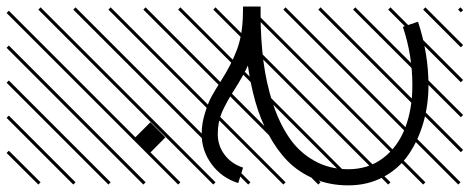

<svg xmlns="http://www.w3.org/2000/svg" viewBox="-447 -557 1424 582"><g transform="rotate(-90 265.0 -266.0)"><path d="M93.8 -522 139.6 -567.9 185.5 -522 139.6 -476.6ZM47.9 -241.2 1 -255.9Q17.1 -306.2 58.1 -336.4Q99.1 -366.7 149.4 -366.7Q181.2 -366.7 212.6 -356.9Q244.1 -347.2 262.7 -337.2Q281.2 -327.1 311 -308.1Q358.9 -277.3 404.8 -260Q450.7 -242.7 512.2 -241.7L536.1 -241.2V-188H511.7Q436.5 -188 369.9 -179.4Q303.2 -170.9 242.4 -150.9Q181.6 -130.9 137.9 -100.8Q94.2 -70.8 68.6 -25.1Q43 20.5 43 77.6Q43 138.7 76.9 183.3Q110.8 228 168 250Q225.1 272 297.9 272Q389.2 272 474.6 243.2L490.2 289.1Q394 320.8 297.9 320.8Q238.3 320.8 184.6 305.4Q130.9 290 87.9 260.7Q44.9 231.4 19.5 184.1Q-5.9 136.7 -5.9 77.6Q-5.9 21 14.2 -26.1Q34.2 -73.2 67.9 -106.2Q101.6 -139.2 148.9 -164.3Q196.3 -189.5 247.6 -203.9Q298.8 -218.3 357.4 -226.6Q327.1 -240.2 284.7 -267.1Q243.2 -293.5 214.4 -305.7Q185.5 -317.9 149.4 -317.9Q114.7 -317.9 87.2 -297.4Q59.6 -276.9 47.9 -241.2ZM526.9 410.6 533.7 417.5 525.4 425.8 518.6 418.9ZM526.9 304.7 533.7 311.5 419.4 425.8 412.6 418.9ZM526.9 198.7 533.7 205.6 313.5 425.8 306.6 418.9ZM526.9 92.3 533.7 99.1 207.5 425.8 200.7 418.9ZM526.9 -13.2 533.7 -6.3 101.6 425.8 94.7 418.9ZM526.9 -119.1 533.7 -112.3 3.4 418 -3.4 411.1ZM526.9 -225.6 533.7 -218.8 3.4 311.5 -3.4 304.7ZM526.9 -331.5 533.7 -324.7 3.4 205.6 -3.4 198.7ZM526.9 -438 533.7 -431.2 3.4 99.1 -3.4 92.3ZM526.9 -543.5 533.7 -536.6 3.4 -6.3 -3.4 -13.2ZM526.9 -649.4 533.7 -642.6 3.4 -112.3 -3.4 -119.1ZM526.9 -755.9 533.7 -749 3.4 -218.8 -3.4 -225.6ZM526.9 -861.8 533.7 -855 3.4 -324.7 -3.4 -331.5ZM516.6 -958 523.4 -951.2 3.4 -431.2 -3.4 -438ZM411.1 -958 418 -951.2 3.4 -536.6 -3.4 -543.5ZM305.2 -958 312 -951.2 3.4 -642.6 -3.4 -649.4ZM198.7 -958 205.6 -951.2 3.4 -749 -3.4 -755.9ZM92.3 -958 99.1 -951.2 3.4 -855 -3.4 -861.8Z"/></g></svg>

Font: AzarMehrMSRS2
Style: Regular
Weight: 1
Designer: Amin Abedi
Version: Version 1.00